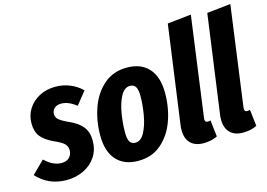

<svg xmlns="http://www.w3.org/2000/svg" viewBox="-130 -953 1622 1165"><g transform="rotate(-15 681.5 -370.5)"><path d="M402 -481 338 -401Q289 -440 243 -440Q217 -440 201 -426Q185 -412 185 -389Q185 -369 202 -354Q219 -339 266 -318Q319 -294 345 -260.5Q371 -227 371 -173Q371 -116 342.5 -73Q314 -30 265 -6.5Q216 17 157 17Q45 17 -29 -64L49 -141Q101 -91 154 -91Q186 -91 203.5 -109Q221 -127 221 -153Q221 -178 204.5 -194.5Q188 -211 144 -230Q89 -255 64 -286.5Q39 -318 39 -370Q39 -420 64.5 -460.5Q90 -501 134.5 -524.5Q179 -548 236 -548Q285 -548 328 -530Q371 -512 402 -481Z M423 -191Q423 -283 452 -364.5Q481 -446 540 -497Q599 -548 685 -548Q773 -548 821.5 -494.5Q870 -441 870 -339Q870 -247 841 -166Q812 -85 753 -34Q694 17 608 17Q520 17 471.5 -36.5Q423 -90 423 -191ZM721 -361Q721 -401 709.5 -418.5Q698 -436 675 -436Q639 -436 616 -392.5Q593 -349 583 -287.5Q573 -226 573 -170Q573 -130 584 -112Q595 -94 618 -94Q654 -94 677 -138Q700 -182 710.5 -244Q721 -306 721 -361Z M1059 -133Q1058 -129 1058 -123Q1058 -104 1075 -104Q1084 -104 1093 -107L1105 -3Q1067 16 1018 16Q965 16 936.5 -13Q908 -42 908 -94Q908 -114 910 -125L995 -742L1144 -758Z M1307 -133Q1306 -129 1306 -123Q1306 -104 1323 -104Q1332 -104 1341 -107L1353 -3Q1315 16 1266 16Q1213 16 1184.5 -13Q1156 -42 1156 -94Q1156 -114 1158 -125L1243 -742L1392 -758Z"/></g></svg>

Font: Fira Sans Extra Condensed
Style: Bold Italic
Weight: 700
Width: 3
Italic angle: -8°
Designer: Carrois Corporate & Edenspiekermann AG
Foundry: Carrois Corporate GbR & Edenspiekermann AG
Version: Version 4.203